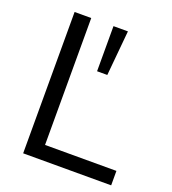

<svg xmlns="http://www.w3.org/2000/svg" viewBox="-130 -803 805 900"><g transform="rotate(20 272.5 -352.5)"><path d="M88 0H527V-72H171V-705H88ZM282 -480H333L354 -705H282Z"/></g></svg>

Font: Poppy and Pepper
Style: Regular
Weight: 400
Designer: Thy Ha
Foundry: Thy Ha
Version: Version 0.001;Glyphs 3.2 (3227)